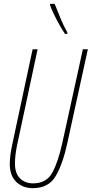

<svg xmlns="http://www.w3.org/2000/svg" viewBox="-20 -971 478 1001"><path d="M151 10Q234 10 271 -54Q308 -118 331 -225L438 -714H412L305 -226Q283 -126 252.5 -70.5Q222 -15 152 -15Q111 -15 84.5 -41Q58 -67 58 -118Q58 -159 68 -209L176 -714H150L42 -209Q31 -154 31 -117Q31 -55 65 -22.5Q99 10 151 10ZM319 -794H331V-802Q312 -836 296.5 -873Q281 -910 265 -951H241V-944Q255 -906 277.5 -864Q300 -822 319 -794Z"/></svg>

Font: Noto Sans Display Condensed Thin
Style: Italic
Weight: 250
Width: 3
Italic angle: -12°
Designer: Monotype Design Team
Foundry: Monotype Imaging Inc.
Version: Version 1.900